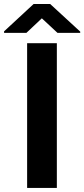

<svg xmlns="http://www.w3.org/2000/svg" viewBox="-60 -923 414 943"><path d="M219.2 -710.9V0H73.2V-710.9ZM186.5 -903.3 334 -767.6V-761.7H222.2L145.5 -833L69.8 -761.7H-40V-769L105 -903.3Z"/></svg>

Font: Vazirmatn RD FD
Style: Bold
Weight: 700
Designer: Saber Rastikerdar
Foundry: Saber Rastikerdar
Version: Version 33.003